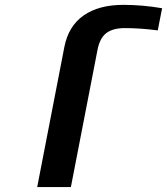

<svg xmlns="http://www.w3.org/2000/svg" viewBox="-20 -759 678 779"><path d="M480.5 -739.3Q558.6 -739.3 637.7 -725.6L620.1 -635.7Q548.3 -645 486.3 -645Q438 -645 411.4 -624.8Q384.8 -604.5 375.5 -556.2L267.6 0H130.9L241.2 -568.8Q257.8 -653.3 319.3 -696.3Q380.9 -739.3 480.5 -739.3Z"/></svg>

Font: Liberation Mono
Style: Bold Italic
Weight: 700
Italic angle: -12°
Monospace: yes
Designer: Steve Matteson
Foundry: Ascender Corporation
Version: Version 2.1.5